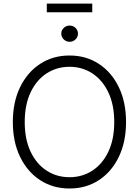

<svg xmlns="http://www.w3.org/2000/svg" viewBox="-20 -1050 781 1080"><path d="M371.1 10.3Q277.8 10.3 205.8 -36.6Q133.8 -83.5 93 -167.7Q52.2 -252 52.2 -363.3Q52.2 -475.6 93 -559.6Q133.8 -643.6 205.8 -690.7Q277.8 -737.8 371.1 -737.8Q464.4 -737.8 536.1 -690.7Q607.9 -643.6 648.4 -559.6Q689 -475.6 689 -363.3Q689 -252 648.4 -167.7Q607.9 -83.5 536.1 -36.6Q464.4 10.3 371.1 10.3ZM371.1 -53.2Q442.4 -53.2 499.3 -90.1Q556.2 -127 589.4 -196.5Q622.6 -266.1 622.6 -363.3Q622.6 -460.9 589.4 -530.5Q556.2 -600.1 499.3 -637.2Q442.4 -674.3 371.1 -674.3Q299.8 -674.3 242.7 -637.5Q185.5 -600.6 152.3 -530.8Q119.1 -460.9 119.1 -363.3Q119.1 -266.6 152.1 -197Q185.1 -127.4 242.2 -90.3Q299.3 -53.2 371.1 -53.2ZM371.6 -814.9Q352.5 -814.9 338.6 -828.4Q324.7 -841.8 324.7 -860.8Q324.7 -879.9 338.6 -893.1Q352.5 -906.2 371.6 -906.2Q391.1 -906.2 404.8 -893.1Q418.5 -879.9 418.5 -860.4Q418.5 -841.8 404.8 -828.4Q391.1 -814.9 371.6 -814.9ZM499 -1029.8V-981H243.2V-1029.8Z"/></svg>

Font: Inter 24pt Light
Style: Regular
Weight: 300
Designer: Rasmus Andersson
Foundry: rsms
Version: Version 4.001;git-66647c0bb